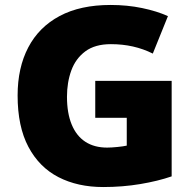

<svg xmlns="http://www.w3.org/2000/svg" viewBox="-20 -744 780 774"><path d="M364 -418H672V-33Q617 -14 545.5 -2Q474 10 396 10Q293 10 215.5 -30Q138 -70 94.5 -152Q51 -234 51 -359Q51 -471 94 -553Q137 -635 220.5 -679.5Q304 -724 426 -724Q493 -724 553 -711.5Q613 -699 657 -679L596 -528Q558 -547 516 -556.5Q474 -566 427 -566Q363 -566 324 -537Q285 -508 267.5 -460Q250 -412 250 -354Q250 -288 269 -242Q288 -196 324 -172.5Q360 -149 412 -149Q429 -149 453.5 -151.5Q478 -154 491 -157V-269H364Z"/></svg>

Font: Noto Sans Thai Black
Style: Regular
Weight: 900
Version: Version 2.001